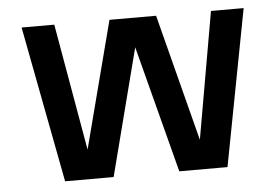

<svg xmlns="http://www.w3.org/2000/svg" viewBox="-42 -548 875 603"><g transform="rotate(-5 396.0 -246.5)"><path d="M140 0H293L396 -400L500 0H652L746 -493H643L573 -93L470 -493H323L219 -93L149 -493H46Z"/></g></svg>

Font: Meta Space Medium
Style: Regular
Weight: 500
Designer: Meta Pool / Florian Karsten
Foundry: Meta Pool / Florian Karsten
Version: Version 2.000;Glyphs 3.1.1 (3137)